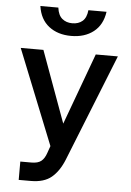

<svg xmlns="http://www.w3.org/2000/svg" viewBox="-61 -774 690 1012"><g transform="rotate(5 284.0 -267.5)"><path d="M424 -500H541L315 66Q290 128 250.5 161Q211 194 141 194H77V97H136Q170 97 187.5 83Q205 69 215 39L228 2L27 -500H147L285 -122ZM286 -586Q215 -586 168 -622.5Q121 -659 111 -729H206Q211 -689 232.5 -671Q254 -653 286 -653Q319 -653 340 -671Q361 -689 365 -729H461Q451 -659 404 -622.5Q357 -586 286 -586Z"/></g></svg>

Font: Wix Madefor Text SemiBold
Style: Regular
Weight: 600
Designer: Dalton Maag Ltd
Foundry: Dalton Maag Ltd
Version: Version 3.100